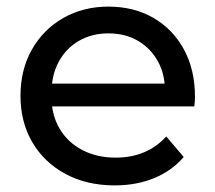

<svg xmlns="http://www.w3.org/2000/svg" viewBox="-20 -555 652 581"><path d="M327 6Q242 6 177.5 -29Q113 -64 77.5 -125Q42 -186 42 -265Q42 -344 76.5 -405Q111 -466 171.5 -500.5Q232 -535 308 -535Q385 -535 444 -501Q503 -467 536.5 -405.5Q570 -344 570 -262Q570 -256 569.5 -248Q569 -240 568 -233H117V-302H518L479 -278Q480 -329 458 -369Q436 -409 397.5 -431.5Q359 -454 308 -454Q258 -454 219 -431.5Q180 -409 158 -368.5Q136 -328 136 -276V-260Q136 -207 160.5 -165.5Q185 -124 229 -101Q273 -78 330 -78Q377 -78 415.5 -94Q454 -110 483 -142L536 -80Q500 -38 446.5 -16Q393 6 327 6Z"/></svg>

Font: Montserrat Thin Medium
Style: Regular
Weight: 500
Version: Version 9.000